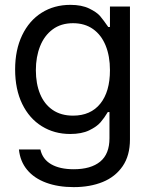

<svg xmlns="http://www.w3.org/2000/svg" viewBox="-20 -557 619 787"><path d="M57.6 55.7H145.5Q154.3 95.7 189.7 116.2Q225.1 136.7 282.2 136.7Q352.5 136.7 390.6 105.5Q428.7 74.2 428.7 9.8V-97.7H421.9Q407.7 -73.7 392.1 -55.7Q376.5 -37.6 345.5 -22.7Q314.5 -7.8 267.6 -7.8Q202.6 -7.8 151.4 -39.6Q100.1 -71.3 71 -131.1Q42 -190.9 42 -272.5Q42 -352.5 70.8 -412.6Q99.6 -472.7 150.9 -504.9Q202.1 -537.1 268.6 -537.1Q314.9 -537.1 345.9 -522Q377 -506.8 390.4 -491Q403.8 -475.1 423.8 -446.3H430.7V-530.3H512.7V14.6Q512.7 80.6 482.7 124.3Q452.6 168 400.9 189Q349.1 210 282.2 210Q218.3 210 169.2 191.9Q120.1 173.8 91.3 139.2Q62.5 104.5 57.6 55.7ZM430.7 -269.5Q430.7 -326.7 413.1 -370.1Q395.5 -413.6 361.6 -437.7Q327.6 -461.9 279.3 -461.9Q230 -461.9 195.8 -436.5Q161.6 -411.1 144.3 -367.4Q127 -323.7 127 -269.5Q127 -213.9 144.3 -171.9Q161.6 -129.9 195.8 -106.4Q230 -83 279.3 -83Q351.6 -83 391.1 -132.1Q430.7 -181.2 430.7 -269.5Z"/></svg>

Font: WEMIX Pretendard
Style: Regular
Weight: 400
Designer: Base glyphs from Inter by Rasmus Andersson; Hangeul glyphs from Noto Sans CJK(Source Han Sans) by Jang Soo-young and Kan
Foundry: Kil Hyung-jin
Version: Version 1.000